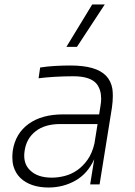

<svg xmlns="http://www.w3.org/2000/svg" viewBox="-20 -822 602 856"><path d="M196 14Q156 14 124 3Q92 -8 70.5 -29Q49 -50 40 -81Q35 -99 35 -121Q35 -135 37 -151Q49 -227 107.5 -269.5Q166 -312 261 -312H422L428 -350Q431 -367 431 -382Q431 -422 411 -448Q383 -482 307 -482Q265 -482 223.5 -479.5Q182 -477 152 -473L159 -521Q190 -526 225.5 -528Q261 -530 293 -530Q352 -530 391.5 -518.5Q431 -507 453 -484Q475 -461 481 -426Q483 -411 483 -394Q483 -370 479 -342L424 0H382L400 -112Q371 -48 316.5 -17Q262 14 196 14ZM211 -30Q239 -30 268.5 -37.5Q298 -45 324 -63Q350 -81 370.5 -110Q391 -139 401 -182L415 -269H249Q180 -269 139 -237Q98 -205 90 -151Q88 -139 88 -128Q88 -87 115 -62Q148 -30 211 -30ZM276 -613 391 -802H447L323 -613Z"/></svg>

Font: Sora ExtraLight
Style: Italic
Weight: 200
Designer: Jonathan Barnbrook, Juli√°n Moncada
Version: Version 1.000